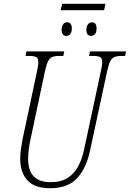

<svg xmlns="http://www.w3.org/2000/svg" viewBox="-20 -986 687 1016"><path d="M301 -932 309 -966H538L531 -932ZM332 -796Q306 -796 306 -828Q306 -845 313.5 -856.5Q321 -868 335 -868Q360 -868 360 -836Q360 -814 351 -805Q342 -796 332 -796ZM463 -796Q437 -796 437 -828Q437 -845 445 -856.5Q453 -868 466 -868Q491 -868 491 -836Q491 -814 482 -805Q473 -796 463 -796ZM243 10Q163 10 125 -32Q87 -74 87 -145Q87 -171 91 -199Q95 -227 100 -252L175 -605Q183 -640 183 -657Q183 -678 171.5 -684Q160 -690 135 -690H115L120 -714H320L315 -690H293Q269 -690 255.5 -684Q242 -678 233.5 -660Q225 -642 217 -605L142 -251Q135 -221 132 -194Q129 -167 129 -144Q129 -22 248 -22Q303 -22 338 -44.5Q373 -67 393.5 -105.5Q414 -144 424 -190L513 -606Q521 -640 521 -657Q521 -678 509.5 -684Q498 -690 473 -690H451L456 -714H647L642 -690H622Q599 -690 585 -684Q571 -678 562.5 -660Q554 -642 546 -605L456 -187Q437 -97 388.5 -43.5Q340 10 243 10Z"/></svg>

Font: Noto Serif ExtraCondensed ExtraLight
Style: Italic
Weight: 200
Width: 2
Italic angle: -12°
Designer: Monotype Design Team
Foundry: Monotype Imaging Inc.
Version: Version 2.014; ttfautohint (v1.8.4.7-5d5b)